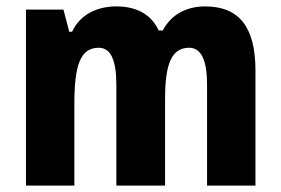

<svg xmlns="http://www.w3.org/2000/svg" viewBox="-20 -579 876 599"><path d="M620 -559C562 -559 514 -534 488 -484H475C454 -530 411 -559 343 -559C283 -559 230 -534 205 -480H196L178 -549H61V0H212V-254C212 -372 229 -430 288 -430C326 -430 343 -391 343 -314V0H495V-270C495 -377 514 -430 570 -430C608 -430 626 -391 626 -314V0H777V-359C777 -496 725 -559 620 -559Z"/></svg>

Font: Noto Sans Sinhala UI Condensed ExtraBold
Style: Regular
Weight: 800
Width: 3
Designer: Jelle Bosma - Monotype Design Team
Foundry: Monotype Imaging Inc.
Version: Version 2.006